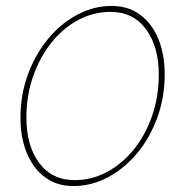

<svg xmlns="http://www.w3.org/2000/svg" viewBox="-20 -617 627 647"><path d="M227 10Q172 10 132 -19.5Q92 -49 70.5 -101Q49 -153 49 -220Q49 -298 74 -366Q99 -434 142 -486Q185 -538 240.5 -567.5Q296 -597 356 -597Q412 -597 452 -567.5Q492 -538 513.5 -486Q535 -434 535 -367Q535 -289 510 -220.5Q485 -152 442 -100.5Q399 -49 343.5 -19.5Q288 10 227 10ZM232 -10Q289 -10 340.5 -37.5Q392 -65 431 -113.5Q470 -162 492.5 -226.5Q515 -291 515 -366Q515 -460 472 -518.5Q429 -577 352 -577Q295 -577 243.5 -549.5Q192 -522 153 -473Q114 -424 91.5 -359.5Q69 -295 69 -220Q69 -126 112 -68Q155 -10 232 -10Z"/></svg>

Font: Raleway Thin Thin
Style: Italic
Weight: 250
Italic angle: -12°
Version: Version 4.026